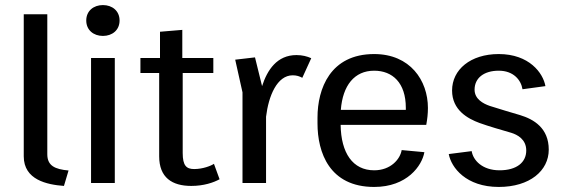

<svg xmlns="http://www.w3.org/2000/svg" viewBox="-20 -732 2252 768"><path d="M75 -106.7C75 -12.5 168.3 6.7 235.8 11.7L254.2 -50C199.2 -55 169.2 -69.2 169.2 -115V-675H75Z M344.2 0H439.2V-500H344.2ZM391.7 -711.7C354.2 -711.7 325 -688.3 325 -650C325 -611.7 354.2 -588.3 391.7 -588.3C429.2 -588.3 458.3 -611.7 458.3 -650C458.3 -688.3 429.2 -711.7 391.7 -711.7Z M541.7 -440H616.7V-106.7C616.7 -21.7 668.3 11.7 745 11.7C795 11.7 834.2 -1.7 858.3 -15L835.8 -76.7C823.3 -68.3 790.8 -55.8 756.7 -55.8C725.8 -55.8 710.8 -69.2 710.8 -120V-440H833.3V-500H709.2V-612.5L620 -605V-500H541.7Z M920.8 -493.3 950 -362.5V0H1044.2V-265C1054.2 -348.3 1088.3 -430.8 1150.8 -430.8C1166.7 -430.8 1178.3 -426.7 1189.2 -420.8L1225 -499.2C1208.3 -506.7 1189.2 -511.7 1165.8 -511.7C1088.3 -511.7 1049.2 -452.5 1028.3 -387.5L1000 -502.5Z M1250 -238.3C1250 -122.5 1297.5 15.8 1476.7 15.8C1608.3 15.8 1668.3 -69.2 1677.5 -123.3L1586.7 -131.7C1580.8 -95.8 1543.3 -50.8 1476.7 -50.8C1390.8 -50.8 1344.2 -120 1342.5 -232.5H1685C1689.2 -255 1691.7 -277.5 1691.7 -300C1691.7 -410 1620.8 -515.8 1476.7 -515.8C1300.8 -515.8 1250 -376.7 1250 -261.7ZM1343.3 -292.5C1350.8 -390 1397.5 -449.2 1476.7 -449.2C1550 -449.2 1603.3 -400.8 1603.3 -300.8V-292.5Z M1775 -115.8C1785 -61.7 1844.2 15.8 1975 15.8C2099.2 15.8 2175 -49.2 2175 -133.3C2175 -220 2115 -255 2060 -271.7C2029.2 -280.8 1975 -296.7 1939.2 -308.3C1912.5 -317.5 1878.3 -335.8 1878.3 -373.3C1878.3 -420 1915.8 -449.2 1975 -449.2C2034.2 -449.2 2064.2 -411.7 2070 -375L2161.7 -387.5C2152.5 -440 2096.7 -515.8 1975 -515.8C1861.7 -515.8 1788.3 -453.3 1788.3 -370C1788.3 -291.7 1850.8 -257.5 1898.3 -240C1935 -226.7 1987.5 -211.7 2025 -200.8C2049.2 -193.3 2085 -175 2085 -130C2085 -82.5 2046.7 -50.8 1978.3 -50.8C1909.2 -50.8 1872.5 -90.8 1866.7 -127.5Z"/></svg>

Font: Boon Medium
Style: Regular
Weight: 500
Designer: Sungsit Sawaiwan
Foundry: FontUni
Version: Version 2.0